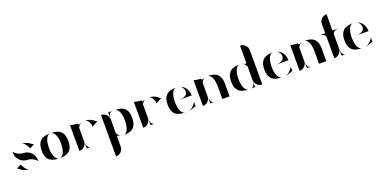

<svg xmlns="http://www.w3.org/2000/svg" viewBox="-10 -1735 6093 3049"><g transform="rotate(-20 3036.5 -210.0)"><path d="M225 -273Q272 -269 310.5 -243.5Q349 -218 371 -177.5Q393 -137 393 -90Q393 -82 392 -73Q361 -110 317.5 -130.5Q274 -151 225 -151Q179 -155 140.5 -180.5Q102 -206 80 -246.5Q58 -287 58 -334Q58 -342 59 -351Q90 -314 133.5 -293.5Q177 -273 225 -273ZM340 -307Q337 -310 331.5 -322Q326 -334 320.5 -346Q315 -358 305 -372.5Q295 -387 284.5 -397.5Q274 -408 258 -415.5Q242 -423 225 -423Q271 -423 308 -410.5Q345 -398 362.5 -383.5Q380 -369 396 -358Q412 -347 422 -349ZM111 -117Q113 -113 120.5 -97Q128 -81 136.5 -66.5Q145 -52 157.5 -36Q170 -20 187.5 -10Q205 0 226 0Q179 0 142 -12.5Q105 -25 87.5 -39.5Q70 -54 54.5 -65Q39 -76 29 -74Z M725 0Q726 0 726 0H724H723Q723 0 723 0Q690 0 662 -4Q634 -8 612 -16Q590 -24 572.5 -34.5Q555 -45 543 -59.5Q531 -74 522.5 -90Q514 -106 508.5 -126Q503 -146 501 -166.5Q499 -187 499 -212Q499 -262 509 -298Q519 -334 543 -363.5Q567 -393 612 -408Q657 -423 723 -423Q723 -423 723 -423H724H726Q726 -423 725 -423Q791 -423 836 -408Q881 -393 905.5 -363.5Q930 -334 939.5 -298Q949 -262 949 -212Q949 -162 939.5 -125.5Q930 -89 905.5 -59.5Q881 -30 836 -15Q791 0 725 0ZM724 0Q750 -1 770 -18.5Q790 -36 802.5 -66Q815 -96 821 -133Q827 -170 827 -212Q827 -268 816.5 -314.5Q806 -361 782 -391.5Q758 -422 724 -423Q690 -422 666 -391.5Q642 -361 632 -314.5Q622 -268 622 -211.5Q622 -155 632 -108.5Q642 -62 666 -31.5Q690 -1 724 0Z M1183 -122Q1183 -60 1202 -30Q1221 0 1254 0H1183ZM1222 -407Q1236 -413 1255 -418Q1209 -404 1183 -350V-123Q1183 -72 1147 -36Q1111 0 1060 0V-437Q1120 -419 1183 -420V-418Q1183 -412 1183.5 -409Q1184 -406 1187.5 -402Q1191 -398 1199.5 -399.5Q1208 -401 1222 -407ZM1182 -390Q1188 -392 1196 -396ZM1386 -292Q1389 -295 1389.5 -308.5Q1390 -322 1382.5 -341.5Q1375 -361 1365 -379Q1355 -397 1337 -410Q1319 -423 1299 -423Q1345 -423 1383 -409.5Q1421 -396 1439 -380.5Q1457 -365 1472 -354.5Q1487 -344 1496 -349Z M1700 -70Q1727 -16 1773 -2Q1754 -8 1740 -14V-13Q1726 -19 1717.5 -20.5Q1709 -22 1705.5 -18Q1702 -14 1701 -11Q1700 -8 1700 -2V157Q1700 208 1664.5 244Q1629 280 1578 280V-420Q1603 -420 1625.5 -410.5Q1648 -401 1664.5 -384.5Q1681 -368 1690.5 -345.5Q1700 -323 1700 -298ZM1772 -420Q1750 -420 1734.5 -408Q1719 -396 1709.5 -368Q1700 -340 1700 -298V-420ZM1802 -420Q1869 -420 1914.5 -405Q1960 -390 1984.5 -360.5Q2009 -331 2018.5 -295Q2028 -259 2028 -208.5Q2028 -158 2018.5 -122Q2009 -86 1984.5 -56.5Q1960 -27 1914.5 -12Q1869 3 1802 3Q1836 3 1860.5 -27.5Q1885 -58 1895.5 -104.5Q1906 -151 1906 -208.5Q1906 -266 1895.5 -312.5Q1885 -359 1860.5 -389.5Q1836 -420 1802 -420Z M2262 -122Q2262 -60 2281 -30Q2300 0 2333 0H2262ZM2301 -407Q2315 -413 2334 -418Q2288 -404 2262 -350V-123Q2262 -72 2226 -36Q2190 0 2139 0V-437Q2199 -419 2262 -420V-418Q2262 -412 2262.5 -409Q2263 -406 2266.5 -402Q2270 -398 2278.5 -399.5Q2287 -401 2301 -407ZM2261 -390Q2267 -392 2275 -396ZM2465 -292Q2468 -295 2468.5 -308.5Q2469 -322 2461.5 -341.5Q2454 -361 2444 -379Q2434 -397 2416 -410Q2398 -423 2378 -423Q2424 -423 2462 -409.5Q2500 -396 2518 -380.5Q2536 -365 2551 -354.5Q2566 -344 2575 -349Z M2891 0Q2908 0 2926 -6Q2944 -12 2958 -21.5Q2972 -31 2985 -43Q2998 -55 3007 -66.5Q3016 -78 3023.5 -87.5Q3031 -97 3034 -103L3038 -109V-35Q3033 -41 3015 -32.5Q2997 -24 2962 -12Q2927 0 2891 0ZM2855 0Q2788 0 2742.5 -15Q2697 -30 2672.5 -59.5Q2648 -89 2638 -125Q2628 -161 2628 -211.5Q2628 -262 2638 -298Q2648 -334 2672.5 -363.5Q2697 -393 2742.5 -408Q2788 -423 2855 -423Q2820 -423 2796 -392.5Q2772 -362 2761.5 -315.5Q2751 -269 2751 -211.5Q2751 -154 2761.5 -107.5Q2772 -61 2796 -30.5Q2820 0 2855 0ZM2825 -220Q2877 -220 2911.5 -234Q2946 -248 2958.5 -270.5Q2971 -293 2970 -318.5Q2969 -344 2954.5 -369Q2940 -394 2917 -411Q2975 -384 3005 -339Q3038 -290 3038 -220Z M3372 -423Q3439 -423 3484.5 -408Q3530 -393 3554.5 -364Q3579 -335 3588.5 -298.5Q3598 -262 3598 -212V0H3476V-211V-212Q3476 -269 3465.5 -315.5Q3455 -362 3430.5 -392.5Q3406 -423 3372 -423ZM3271 -123Q3271 -60 3290 -30Q3309 0 3342 0H3271ZM3310 -407Q3324 -413 3343 -418Q3297 -404 3270 -350V-123Q3270 -72 3234.5 -36Q3199 0 3148 0V-437Q3208 -419 3270 -420V-418Q3270 -415 3270.5 -413Q3271 -411 3271.5 -408Q3272 -405 3273.5 -403.5Q3275 -402 3278 -400.5Q3281 -399 3285 -399.5Q3289 -400 3295.5 -401.5Q3302 -403 3310 -407Z M4029 -700Q4080 -700 4115.5 -664Q4151 -628 4151 -578V0Q4127 0 4104 -9.5Q4081 -19 4064.5 -35.5Q4048 -52 4038.5 -75Q4029 -98 4029 -123V-350Q4002 -404 3957 -418Q3975 -413 3990 -407Q4003 -401 4012 -399.5Q4021 -398 4024 -402Q4027 -406 4028 -409Q4029 -412 4029 -418ZM3957 0Q3991 0 4010 -30Q4029 -60 4029 -123V0ZM3928 -423Q3893 -423 3869 -392.5Q3845 -362 3834.5 -315.5Q3824 -269 3824 -211.5Q3824 -154 3834.5 -107.5Q3845 -61 3869 -30.5Q3893 0 3928 0Q3861 0 3815.5 -15Q3770 -30 3745.5 -59.5Q3721 -89 3711 -125Q3701 -161 3701 -211.5Q3701 -262 3711 -298Q3721 -334 3745.5 -363.5Q3770 -393 3815.5 -408Q3861 -423 3928 -423Z M4525 0Q4542 0 4560 -6Q4578 -12 4592 -21.5Q4606 -31 4619 -43Q4632 -55 4641 -66.5Q4650 -78 4657.5 -87.5Q4665 -97 4668 -103L4672 -109V-35Q4667 -41 4649 -32.5Q4631 -24 4596 -12Q4561 0 4525 0ZM4489 0Q4422 0 4376.5 -15Q4331 -30 4306.5 -59.5Q4282 -89 4272 -125Q4262 -161 4262 -211.5Q4262 -262 4272 -298Q4282 -334 4306.5 -363.5Q4331 -393 4376.5 -408Q4422 -423 4489 -423Q4454 -423 4430 -392.5Q4406 -362 4395.5 -315.5Q4385 -269 4385 -211.5Q4385 -154 4395.5 -107.5Q4406 -61 4430 -30.5Q4454 0 4489 0ZM4459 -220Q4511 -220 4545.5 -234Q4580 -248 4592.5 -270.5Q4605 -293 4604 -318.5Q4603 -344 4588.5 -369Q4574 -394 4551 -411Q4609 -384 4639 -339Q4672 -290 4672 -220Z M5006 -423Q5073 -423 5118.5 -408Q5164 -393 5188.5 -364Q5213 -335 5222.5 -298.5Q5232 -262 5232 -212V0H5110V-211V-212Q5110 -269 5099.5 -315.5Q5089 -362 5064.5 -392.5Q5040 -423 5006 -423ZM4905 -123Q4905 -60 4924 -30Q4943 0 4976 0H4905ZM4944 -407Q4958 -413 4977 -418Q4931 -404 4904 -350V-123Q4904 -72 4868.5 -36Q4833 0 4782 0V-437Q4842 -419 4904 -420V-418Q4904 -415 4904.5 -413Q4905 -411 4905.5 -408Q4906 -405 4907.5 -403.5Q4909 -402 4912 -400.5Q4915 -399 4919 -399.5Q4923 -400 4929.5 -401.5Q4936 -403 4944 -407Z M5491 -123Q5491 -60 5510 -30Q5529 0 5563 0H5491V-123Q5491 -72 5455 -36Q5419 0 5368 0V-356Q5364 -423 5246 -423H5368V-577Q5368 -628 5404 -664Q5440 -700 5491 -700V-423H5613Q5571 -423 5543 -414Q5515 -405 5503 -389Q5491 -373 5491 -351Z M5879 0Q5896 0 5914 -6Q5932 -12 5946 -21.5Q5960 -31 5973 -43Q5986 -55 5995 -66.5Q6004 -78 6011.5 -87.5Q6019 -97 6022 -103L6026 -109V-35Q6021 -41 6003 -32.5Q5985 -24 5950 -12Q5915 0 5879 0ZM5843 0Q5776 0 5730.5 -15Q5685 -30 5660.5 -59.5Q5636 -89 5626 -125Q5616 -161 5616 -211.5Q5616 -262 5626 -298Q5636 -334 5660.5 -363.5Q5685 -393 5730.5 -408Q5776 -423 5843 -423Q5808 -423 5784 -392.5Q5760 -362 5749.5 -315.5Q5739 -269 5739 -211.5Q5739 -154 5749.5 -107.5Q5760 -61 5784 -30.5Q5808 0 5843 0ZM5813 -220Q5865 -220 5899.5 -234Q5934 -248 5946.5 -270.5Q5959 -293 5958 -318.5Q5957 -344 5942.5 -369Q5928 -394 5905 -411Q5963 -384 5993 -339Q6026 -290 6026 -220Z"/></g></svg>

Font: Oscilla
Style: Regular
Weight: 400
Designer: Ryan Lin
Version: Version 1.0